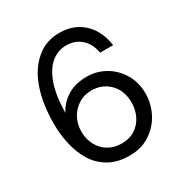

<svg xmlns="http://www.w3.org/2000/svg" viewBox="-168 -841 936 982"><g transform="rotate(-30 300.0 -350.0)"><path d="M318 12Q247 12 197.5 -16.5Q148 -45 118 -93Q89 -141 75.5 -200.5Q62 -260 62 -322Q62 -438 92 -525.5Q122 -613 180 -662Q208 -687 242.5 -699.5Q277 -712 317 -712Q379 -712 423.5 -686Q468 -660 494 -616Q507 -594 514.5 -570Q522 -546 526 -520H449Q439 -577 403.5 -608Q368 -639 316 -639Q269 -639 230 -608.5Q191 -578 167 -512.5Q143 -447 141 -341Q164 -388 211 -418Q258 -448 328 -448Q385 -448 434.5 -420Q484 -392 515 -341Q546 -290 546 -223Q546 -164 518.5 -110Q491 -56 439 -22Q389 12 318 12ZM313 -62Q360 -62 393 -83.5Q426 -105 443.5 -141Q461 -177 461 -219Q461 -290 418.5 -332.5Q376 -375 313 -375Q269 -375 235 -353Q201 -331 182.5 -295.5Q164 -260 164 -218Q164 -174 182.5 -138.5Q201 -103 235 -82.5Q269 -62 313 -62Z"/></g></svg>

Font: Rethink Sans
Style: Regular
Weight: 400
Designer: The Rethink Sans project authors (Hans Thiessen). DM Sans designed by Colophon Foundry.
Foundry: Rethink Communications LLC
Version: Version 1.001